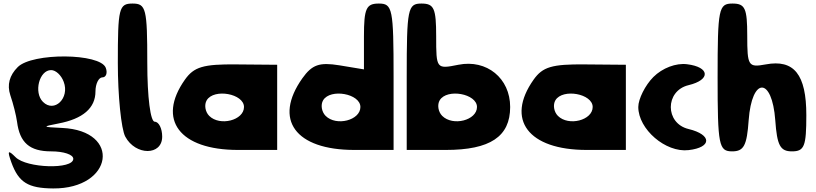

<svg xmlns="http://www.w3.org/2000/svg" viewBox="-20 -903 4599 1082"><path d="M80 -525C33 -478 19 -425 38 -367C55 -317 71 -253 76 -217C91 -99 147 -50 268 -50C339 -50 393 -32 393 -8C393 53 130 45 68 -17C25 -60 20 -55 44 12C85 125 138 158 280 159C618 161 666 -167 330 -182C218 -187 215 -189 309 -207C447 -233 518 -294 518 -388C518 -430 536 -467 557 -467C578 -467 587 -492 576 -521C544 -604 162 -607 80 -525ZM339 -442C374 -350 286 -265 222 -329C169 -382 201 -508 268 -508C294 -508 325 -480 339 -442Z M644 -548C644 -365 663 -176 686 -133C744 -25 894 -25 894 -133C894 -179 875 -217 852 -217C828 -217 810 -354 810 -550C810 -854 803 -883 727 -883C650 -883 644 -856 644 -548Z M1022 -454C863 -229 992 -58 1321 -58H1542V-538L1313 -540C1125 -542 1073 -526 1022 -454ZM1355 -300C1355 -225 1219 -190 1159 -250C1136 -273 1130 -313 1145 -338C1186 -406 1355 -375 1355 -300Z M2031 -698V-512L1892 -535C1780 -553 1739 -539 1684 -462C1519 -229 1644 -58 1977 -58H2198V-471C2198 -854 2192 -883 2115 -883C2044 -883 2031 -856 2031 -698ZM2011 -300C2011 -225 1875 -190 1815 -250C1792 -273 1786 -313 1801 -338C1842 -406 2011 -375 2011 -300Z M2272 -471V-58H2492C2742 -58 2855 -133 2855 -300C2855 -462 2723 -570 2563 -538C2439 -513 2438 -515 2438 -698C2438 -856 2426 -883 2355 -883C2278 -883 2272 -854 2272 -471ZM2668 -300C2668 -225 2532 -190 2472 -250C2449 -273 2443 -313 2458 -338C2499 -406 2668 -375 2668 -300Z M2987 -454C2828 -229 2957 -58 3286 -58H3507V-538L3278 -540C3090 -542 3038 -526 2987 -454ZM3320 -300C3320 -225 3184 -190 3124 -250C3101 -273 3095 -313 3110 -338C3151 -406 3320 -375 3320 -300Z M3662 -469C3616 -423 3577 -345 3577 -300C3577 -175 3731 -42 3860 -57C3993 -72 3993 -144 3860 -176C3727 -208 3727 -391 3860 -423C3986 -453 3981 -525 3852 -541C3790 -549 3713 -520 3662 -469Z M4024 -467C4024 -84 4031 -50 4106 -50C4172 -50 4189 -83 4199 -225C4217 -471 4331 -471 4349 -225C4359 -83 4377 -50 4443 -50C4513 -50 4524 -79 4524 -254C4524 -483 4455 -570 4295 -540C4197 -522 4191 -531 4191 -702C4191 -856 4179 -883 4108 -883C4030 -883 4024 -855 4024 -467Z"/></svg>

Font: Hussar Skorodowane
Style: Bold
Weight: 700
Foundry: Cannot Into Space Fonts
Version: Version 0.892